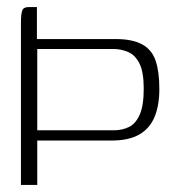

<svg xmlns="http://www.w3.org/2000/svg" viewBox="-20 -521 529 541"><path d="M39 -456Q39 -481 42.5 -491Q46 -501 60 -501H84V-411H305Q353 -411 380.5 -396Q408 -381 418.5 -350Q429 -319 429 -270Q429 -224 415.5 -191.5Q402 -159 372.5 -142Q343 -125 294 -125H85V0H39ZM85 -383V-154H303Q324 -154 343 -163Q362 -172 373.5 -197.5Q385 -223 385 -271Q385 -318 373 -342Q361 -366 341 -374.5Q321 -383 299 -383Z"/></svg>

Font: Genos Thin Light
Style: Regular
Weight: 300
Version: Version 1.010